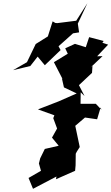

<svg xmlns="http://www.w3.org/2000/svg" viewBox="-20 -1082 698 1204"><path d="M630 -825 539 -849 518 -786 450 -807 389 -779 405 -745 318 -692 373 -585 368 -591 381 -534 461 -496 347 -446 218 -396 321 -359 314 -341 338 -276 306 -219 348 -168 261 -148 232 -89 224 -57 237 -11 159 34 187 102 334 25 331 42 451 -11 454 -45 455 -118 461 -130 480 -160 452 -293 513 -345 589 -334 611 -408 616 -394 581 -431H485L486 -503L510 -480L475 -548L557 -625L560 -669L547 -658L623 -730L589 -729L658 -802L622 -814ZM207 -738 261 -673 360 -768 340 -805 336 -782 438 -873 476 -879 468 -934 528 -1062 458 -952 339 -937 327 -938 310 -948 277 -844 284 -856 204 -806 149 -692 62 -642 170 -668 238 -755Z"/></svg>

Font: Hussar Lance
Style: Italic
Weight: 700
Foundry: Cannot Into Space Fonts, PlusOne Fonts
Version: Version 2.27